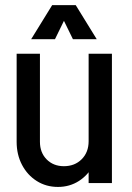

<svg xmlns="http://www.w3.org/2000/svg" viewBox="-20 -715 517 750"><path d="M417.2 -505V0H326.2V-505ZM136 -505V-160.8H45V-505ZM136 -161Q136 -118.8 162.4 -92.2Q188.8 -65.8 229.5 -65.8L206.5 15.2Q160.2 15.2 123.8 -7.8Q87.2 -30.8 66.1 -70.8Q45 -110.8 45 -161ZM366.2 -163.5Q366.2 -112.5 345.5 -72Q324.8 -31.5 288.4 -8.1Q252 15.2 206.5 15.2L229.5 -65.8Q272 -65.8 299.1 -93Q326.2 -120.2 326.2 -163.5ZM183.8 -695H259.8L194.8 -562H101.8ZM275.8 -695 357.8 -562H264.8L199.8 -695Z"/></svg>

Font: Akshar Light
Style: Regular
Weight: 300
Designer: Tall Chai
Foundry: Tall Chai
Version: Version 1.100